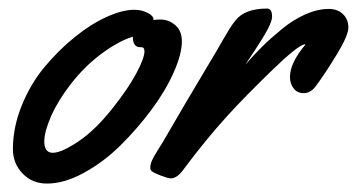

<svg xmlns="http://www.w3.org/2000/svg" viewBox="-20 -418 838 451"><path d="M407.2 -320.8Q407.2 -291.5 388.2 -248.3Q369.1 -205.1 335.9 -160.4Q302.7 -115.7 262.9 -76.4Q223.1 -37.1 177 -12Q130.9 13.2 90.3 13.2Q55.7 13.2 33 -10.5Q10.3 -34.2 10.3 -67.9Q10.3 -118.7 31 -169.9Q51.8 -221.2 84.5 -260.5Q117.2 -299.8 155.5 -330.8Q193.8 -361.8 230.7 -378.4Q267.6 -395 294.9 -395Q308.6 -395 319.6 -390.9Q330.6 -386.7 335.4 -382.1Q340.3 -377.4 340.3 -374V-371.1Q347.2 -372.1 356.9 -372.1Q376.5 -372.1 391.8 -358.9Q407.2 -345.7 407.2 -320.8ZM312.5 -307.1H309.1Q292 -307.1 292 -332Q256.3 -320.3 217.3 -291Q178.2 -261.7 146 -220.2Q116.2 -181.6 100.3 -145.8Q84.5 -109.9 84 -86.4Q84 -59.1 104 -59.1Q124 -59.1 163.6 -85.4Q203.1 -111.8 243.2 -162.1Q280.8 -209.5 300 -245.4Q319.3 -281.2 319.3 -297.4Q319.3 -307.1 312.5 -307.1Z M798.3 -353Q798.3 -335 771.2 -290.3Q744.1 -245.6 721.2 -214.8Q709 -199.2 693.4 -199.2Q678.2 -199.2 669.7 -210.4Q661.1 -221.7 661.1 -236.8Q661.1 -270.5 697.3 -313L696.3 -314Q680.2 -312.5 616.5 -250.5Q552.7 -188.5 514.2 -146Q463.4 -90.3 411.1 -20Q396 1 381.3 1Q375 1 357.7 -5.6Q340.3 -12.2 336.4 -16.1Q333 -18.1 333 -23.9Q333 -31.7 336.9 -40.8Q340.8 -49.8 351.3 -66.4Q361.8 -83 362.3 -84Q404.3 -157.2 490.2 -300.8Q494.1 -307.6 502.9 -323Q511.7 -338.4 518.6 -349.4Q525.4 -360.4 533.2 -370.1Q555.2 -397.9 607.4 -397.9Q619.1 -397.9 619.1 -378.9Q619.1 -368.7 608.2 -348.1Q597.2 -327.6 576.7 -296.9L556.2 -266.1Q577.6 -290.5 596.7 -309.3Q615.7 -328.1 642.6 -350.1Q669.4 -372.1 697.8 -384.5Q726.1 -397 752.4 -397Q772.5 -397 785.4 -385Q798.3 -373 798.3 -353Z"/></svg>

Font: Yellowtail
Style: Regular
Weight: 400
Designer: Astigmatic (AOETI)
Foundry: Astigmatic (AOETI)
Version: Version 1.000